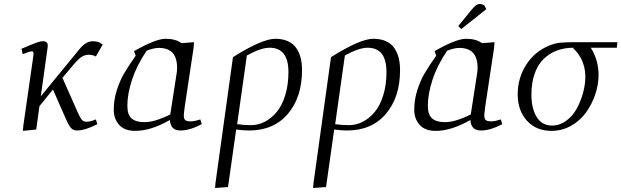

<svg xmlns="http://www.w3.org/2000/svg" viewBox="-20 -651 3123 965"><path d="M87.9 -405.8Q142.6 -429.2 163.1 -436.5Q183.6 -443.8 195.8 -443.8Q220.2 -443.8 220.2 -420.9Q220.2 -419.4 219.7 -416.7Q219.2 -414.1 218.8 -409.4Q218.3 -404.8 217.8 -401.9L185.1 -167L380.9 -405.8Q412.1 -443.8 446.8 -443.8Q461.9 -443.8 478 -439L496.1 -426.8L461.9 -367.2Q443.8 -376 426.8 -376Q404.3 -376 385.7 -362.1Q367.2 -348.1 336.9 -311L293.9 -259.8L372.1 -83Q384.3 -56.6 392.3 -47.9Q400.4 -39.1 416 -39.1Q433.6 -39.1 461.9 -50.8L469.2 -26.9Q407.2 4.9 366.2 4.9Q346.7 4.9 334.7 -10.3Q322.8 -25.4 309.1 -58.1L246.1 -201.2L178.2 -117.2L162.1 0L95.2 6.8L97.2 -19L147.9 -372.1Q150.9 -393.1 141.1 -393.1Q129.9 -393.1 94.2 -378.9Z M551.8 -99.1Q551.8 -149.4 566.9 -197Q582 -244.6 602.8 -280.5Q623.5 -316.4 662.1 -371.1L653.8 -394Q762.7 -456.1 812 -456.1Q862.8 -456.1 892.1 -434.1L955.1 -439L953.1 -411.1L908.7 -116.2Q903.8 -79.6 903.8 -70.8Q903.8 -53.2 911.6 -47.1Q919.4 -41 938 -41Q956.5 -41 986.8 -50.8L994.1 -26.9Q933.6 4.9 886.7 4.9Q836.9 4.9 834 -47.9Q737.8 6.8 660.2 6.8Q605.5 6.8 578.6 -23.7Q551.8 -54.2 551.8 -99.1ZM620.1 -119.1Q620.1 -74.7 641.4 -55.9Q662.6 -37.1 706.1 -37.1Q736.8 -37.1 773.7 -49.6Q810.5 -62 835.9 -76.2L865.7 -269Q870.1 -291 870.1 -309.1Q870.1 -360.8 847.2 -385.5Q824.2 -410.2 777.8 -410.2Q752.9 -410.2 716.8 -396Q667 -321.8 643.6 -250.2Q620.1 -178.7 620.1 -119.1Z M1061 293.9 1063 269 1150.9 -363.8Q1297.9 -456.1 1363.8 -456.1Q1400.9 -456.1 1427.7 -443.6Q1454.6 -431.2 1469.5 -408.9Q1484.4 -386.7 1491.2 -359.6Q1498 -332.5 1498 -298.8Q1498 -162.6 1427 -78.9Q1356 4.9 1231 4.9Q1205.1 4.9 1167 0L1126 289.1ZM1171.9 -26.9Q1204.1 -22 1241.7 -22Q1277.8 -22 1311.3 -39.3Q1344.7 -56.6 1371.3 -88.9Q1397.9 -121.1 1413.8 -173.1Q1429.7 -225.1 1429.7 -289.1Q1429.7 -411.1 1335 -411.1Q1291 -411.1 1220.7 -372.1Z M1553.7 293.9 1555.7 269 1643.6 -363.8Q1790.5 -456.1 1856.4 -456.1Q1893.6 -456.1 1920.4 -443.6Q1947.3 -431.2 1962.2 -408.9Q1977.1 -386.7 1983.9 -359.6Q1990.7 -332.5 1990.7 -298.8Q1990.7 -162.6 1919.7 -78.9Q1848.6 4.9 1723.6 4.9Q1697.8 4.9 1659.7 0L1618.7 289.1ZM1664.6 -26.9Q1696.8 -22 1734.4 -22Q1770.5 -22 1804 -39.3Q1837.4 -56.6 1864 -88.9Q1890.6 -121.1 1906.5 -173.1Q1922.4 -225.1 1922.4 -289.1Q1922.4 -411.1 1827.6 -411.1Q1783.7 -411.1 1713.4 -372.1Z M2062 -99.1Q2062 -149.4 2077.1 -197Q2092.3 -244.6 2113 -280.5Q2133.8 -316.4 2172.4 -371.1L2164.1 -394Q2272.9 -456.1 2322.3 -456.1Q2373 -456.1 2402.3 -434.1L2465.3 -439L2463.4 -411.1L2418.9 -116.2Q2414.1 -79.6 2414.1 -70.8Q2414.1 -53.2 2421.9 -47.1Q2429.7 -41 2448.2 -41Q2466.8 -41 2497.1 -50.8L2504.4 -26.9Q2443.8 4.9 2397 4.9Q2347.2 4.9 2344.2 -47.9Q2248 6.8 2170.4 6.8Q2115.7 6.8 2088.9 -23.7Q2062 -54.2 2062 -99.1ZM2130.4 -119.1Q2130.4 -74.7 2151.6 -55.9Q2172.9 -37.1 2216.3 -37.1Q2247.1 -37.1 2283.9 -49.6Q2320.8 -62 2346.2 -76.2L2376 -269Q2380.4 -291 2380.4 -309.1Q2380.4 -360.8 2357.4 -385.5Q2334.5 -410.2 2288.1 -410.2Q2263.2 -410.2 2227.1 -396Q2177.2 -321.8 2153.8 -250.2Q2130.4 -178.7 2130.4 -119.1ZM2283.2 -520 2346.2 -597.2Q2362.3 -616.7 2371.6 -623.8Q2380.9 -630.9 2393.1 -630.9Q2397.5 -630.9 2402.6 -629.2Q2407.7 -627.4 2411.1 -626L2414.1 -624L2424.3 -605L2298.3 -504.9Z M2582 -176.8Q2582 -258.3 2624.3 -325Q2666.5 -391.6 2740.2 -421.9Q2769 -433.6 2794.9 -436.3Q2820.8 -439 2874 -439H3083L3080.1 -411.1H2949.2Q2988.3 -349.6 2988.3 -273.9Q2988.3 -225.1 2971.4 -175.5Q2954.6 -126 2925 -85.2Q2895.5 -44.4 2850.1 -18.8Q2804.7 6.8 2752 6.8Q2674.8 6.8 2628.4 -44.4Q2582 -95.7 2582 -176.8ZM2650.9 -174.8Q2650.9 -107.4 2677 -63.7Q2703.1 -20 2754.9 -20Q2793 -20 2825.7 -43.9Q2858.4 -67.9 2878.7 -105Q2898.9 -142.1 2910.4 -184.1Q2921.9 -226.1 2921.9 -264.2Q2921.9 -291.5 2915.8 -315.9Q2909.7 -340.3 2900.9 -356.2Q2892.1 -372.1 2883.3 -383.8Q2874.5 -395.5 2868.7 -400.4L2862.3 -405.8V-411.1Q2817.4 -411.1 2779.8 -397.2Q2742.2 -383.3 2712.9 -355.2Q2683.6 -327.1 2667.2 -281Q2650.9 -234.9 2650.9 -174.8Z"/></svg>

Font: Dehuti Alt
Style: Italic
Weight: 400
Version: Version 1.2